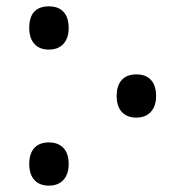

<svg xmlns="http://www.w3.org/2000/svg" viewBox="-20 -570 573 604"><path d="M72 -482Q72 -550 134 -550Q164 -550 180 -532.5Q196 -515 196 -482Q196 -450 179.5 -432Q163 -414 134 -414Q104 -414 88 -432Q72 -450 72 -482ZM347 -268Q347 -301 363 -318.5Q379 -336 409 -336Q439 -336 455 -318.5Q471 -301 471 -268Q471 -236 454.5 -218Q438 -200 409 -200Q380 -200 363.5 -217.5Q347 -235 347 -268ZM72 -54Q72 -87 88 -104.5Q104 -122 134 -122Q163 -122 179.5 -104.5Q196 -87 196 -54Q196 -22 179.5 -4Q163 14 134 14Q104 14 88 -4Q72 -22 72 -54Z"/></svg>

Font: Noto Sans Georgian
Style: Regular
Weight: 400
Designer: Monotype Design team
Foundry: Monotype Imaging Inc.
Version: Version 1.000